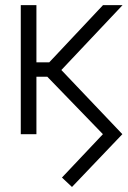

<svg xmlns="http://www.w3.org/2000/svg" viewBox="-20 -536 511 767"><path d="M267.6 210.9 227.5 173.3 391.1 0 168.9 -229.5H125.5V0H63V-515.6H125.5V-287.1H176.8L391.6 -515.6H469.7L225.1 -256.3L468.8 0Z"/></svg>

Font: Inter Display Light
Style: Regular
Weight: 300
Designer: Rasmus Andersson
Foundry: rsms
Version: Version 4.000;git-a52131595